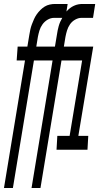

<svg xmlns="http://www.w3.org/2000/svg" viewBox="-26 -755 546 968"><path d="M-6 193 100 -450H58L63 -520H112L122 -580Q124 -593 127 -606.5Q130 -620 135 -633Q140 -646 145.5 -658.5Q151 -671 159 -682.5Q167 -694 177.5 -704.5Q188 -715 199.5 -722Q211 -729 224.5 -732Q238 -735 251 -735H315L309 -697Q318 -707 327 -714Q336 -721 347 -726Q358 -731 368.5 -733Q379 -735 390 -735H454L443 -665H385Q369 -665 353 -656Q337 -647 327 -632.5Q317 -618 312 -601.5Q307 -585 304 -569L296 -520H444L369 -70H419L415 0H259L263 -70H325L388 -450H284L178 193H133L239 -450H145L39 193ZM251 -520 261 -580Q264 -602 270 -623.5Q276 -645 288 -665H247Q230 -665 214.5 -656Q199 -647 188.5 -632.5Q178 -618 173 -601.5Q168 -585 165 -569L157 -520Z"/></svg>

Font: Iosevka SS18
Style: Italic
Weight: 400
Italic angle: -9°
Monospace: yes
Designer: Belleve Invis
Foundry: Belleve Invis
Version: Version 25.1.1; ttfautohint (v1.8.4)